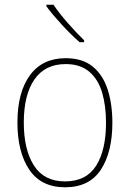

<svg xmlns="http://www.w3.org/2000/svg" viewBox="-20 -785 552 815"><path d="M457 -264Q457 -139 408 -64.5Q359 10 256 10Q155 10 104.5 -64.5Q54 -139 54 -265Q54 -393 107 -465.5Q160 -538 259 -538Q330 -538 373.5 -502.5Q417 -467 437 -405Q457 -343 457 -264ZM81 -265Q81 -150 124 -82.5Q167 -15 256 -15Q346 -15 388 -81.5Q430 -148 430 -264Q430 -336 413.5 -392Q397 -448 359 -480.5Q321 -513 259 -513Q171 -513 126 -447.5Q81 -382 81 -265ZM207 -765Q231 -729 268 -687Q305 -645 337 -614V-606H318Q282 -637 242.5 -680Q203 -723 177 -758V-765Z"/></svg>

Font: Noto Sans Myanmar UI SemiCondensed Thin
Style: Regular
Weight: 100
Width: 4
Designer: Monotype Design Team
Foundry: Monotype Imaging Inc.
Version: Version 2.103; ttfautohint (v1.8.4.7-5d5b)